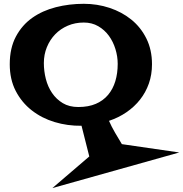

<svg xmlns="http://www.w3.org/2000/svg" viewBox="-20 -668 944 990"><path d="M904.3 118.2 250 301.8 440.4 138.7 400.4 -19.5Q328.1 -18.6 261.7 -38.6Q195.3 -58.6 143.6 -99.1Q91.8 -139.6 61 -199.2Q30.3 -258.8 30.3 -336.9Q30.3 -419.9 62 -479.5Q93.8 -539.1 146.5 -576.2Q199.2 -613.3 268.1 -630.9Q336.9 -648.4 412.1 -648.4Q481.4 -648.4 544.9 -627.4Q608.4 -606.4 657.2 -566.9Q706.1 -527.3 734.9 -469.2Q763.7 -411.1 763.7 -336.9Q763.7 -283.2 747.6 -237.3Q731.4 -191.4 702.1 -154.3Q672.9 -117.2 632.3 -89.4Q591.8 -61.5 542 -44.9Q555.7 -13.7 573.2 16.1Q590.8 45.9 608.4 75.2ZM586.9 -338.9Q586.9 -377 575.2 -415Q563.5 -453.1 541.5 -483.4Q519.5 -513.7 486.8 -532.7Q454.1 -551.8 412.1 -551.8Q367.2 -551.8 329.6 -535.6Q292 -519.5 264.6 -491.2Q237.3 -462.9 221.7 -424.8Q206.1 -386.7 206.1 -342.8Q206.1 -301.8 216.3 -261.2Q226.6 -220.7 248.5 -188.5Q270.5 -156.2 303.7 -136.2Q336.9 -116.2 383.8 -116.2Q436.5 -116.2 474.6 -132.8Q512.7 -149.4 537.6 -179.2Q562.5 -209 574.7 -249.5Q586.9 -290 586.9 -338.9Z"/></svg>

Font: Fontdiner Swanky
Style: Regular
Weight: 400
Designer: Font Diner, Inc
Foundry: Font Diner, Inc
Version: Version 1.000